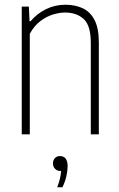

<svg xmlns="http://www.w3.org/2000/svg" viewBox="-20 -568 505 812"><path d="M72 0V-540H102L105 -478H109Q137 -511 175 -529.5Q213 -548 257 -548Q297 -548 329 -533.5Q361 -519 379.5 -484Q398 -449 398 -388V0H364V-387Q364 -460 334 -487.5Q304 -515 255 -515Q232 -515 204.5 -506.8Q177 -498.5 150.8 -478.8Q124.5 -459 106 -425V0ZM222 224Q230 203 233.8 186.2Q237.5 169.5 238.5 155H235Q221.5 155 212.8 146Q204 137 204 123Q204 109.5 212.2 100.8Q220.5 92 233 92Q266 92 266 135Q266 153 260.8 176.8Q255.5 200.5 244 224Z"/></svg>

Font: Encode Sans Cnd Th
Style: Regular
Weight: 100
Width: 3
Designer: Multiple Designers
Foundry: Impallari Type
Version: Version 3.002; ttfautohint (v1.8.3) -l 8 -r 50 -G 200 -x 14 